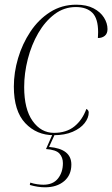

<svg xmlns="http://www.w3.org/2000/svg" viewBox="-20 -566 478 818"><path d="M209 10Q136 10 87.5 -41.5Q39 -93 39 -197Q39 -257 57 -318Q75 -379 109.5 -431Q144 -483 193.5 -514.5Q243 -546 305 -546Q349 -546 378.5 -530.5Q408 -515 423 -491Q438 -467 438 -442Q438 -423 426.5 -413.5Q415 -404 397 -404Q397 -409 397.5 -415.5Q398 -422 398 -429Q398 -487 373.5 -511.5Q349 -536 303 -536Q253 -536 212.5 -505.5Q172 -475 143 -425Q114 -375 98.5 -314.5Q83 -254 83 -195Q83 -101 119 -50.5Q155 0 210 0Q263 0 297 -27.5Q331 -55 348 -102Q352 -100 355 -96Q358 -92 358 -87Q358 -64 340.5 -41.5Q323 -19 289.5 -4.5Q256 10 209 10ZM172 232Q141 232 107 222L109 212Q124 217 139 219Q154 221 165 221Q206 221 227 194.5Q248 168 248 129Q248 105 233.5 88.5Q219 72 176 69L206 1H216L189 60Q284 68 284 135Q284 180 253 206Q222 232 172 232Z"/></svg>

Font: Noto Serif Display ExtraLight
Style: Italic
Weight: 200
Italic angle: -12°
Designer: Monotype Design Team
Foundry: Monotype Imaging Inc.
Version: Version 2.009